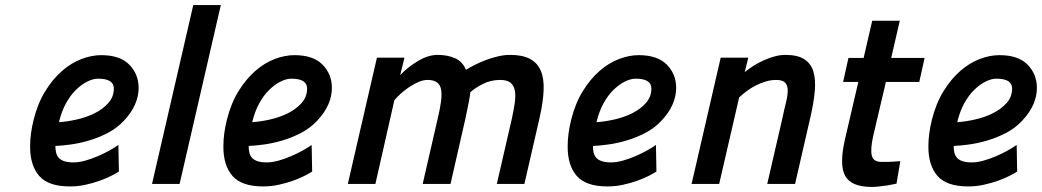

<svg xmlns="http://www.w3.org/2000/svg" viewBox="-20 -727 4119 759"><path d="M450 -49Q438 -41 418 -31Q398 -21 372.5 -12Q347 -3 317.5 3.5Q288 10 257 10Q171 10 135 -31.5Q99 -73 99 -147Q99 -198 113 -254Q129 -318 158.5 -366Q188 -414 224.5 -446Q261 -478 301.5 -493.5Q342 -509 380 -509Q454 -509 491 -471.5Q528 -434 528 -379Q528 -347 514 -314.5Q500 -282 470 -250Q442 -220 405 -201Q368 -182 330 -171Q292 -160 257.5 -155.5Q223 -151 199 -150Q199 -137 201.5 -125Q204 -113 211.5 -104Q219 -95 233.5 -90Q248 -85 271 -85Q292 -85 317 -92Q342 -99 366.5 -109.5Q391 -120 412.5 -132Q434 -144 448 -154ZM368 -416Q348 -416 325 -404.5Q302 -393 280 -371.5Q258 -350 240.5 -318Q223 -286 213 -244Q245 -246 283 -254.5Q321 -263 353.5 -279Q386 -295 408 -319.5Q430 -344 430 -377Q430 -416 368 -416Z M744 -707H853L690 0H581Z M1214 -49Q1202 -41 1182 -31Q1162 -21 1136.5 -12Q1111 -3 1081.5 3.5Q1052 10 1021 10Q935 10 899 -31.5Q863 -73 863 -147Q863 -198 877 -254Q893 -318 922.5 -366Q952 -414 988.5 -446Q1025 -478 1065.5 -493.5Q1106 -509 1144 -509Q1218 -509 1255 -471.5Q1292 -434 1292 -379Q1292 -347 1278 -314.5Q1264 -282 1234 -250Q1206 -220 1169 -201Q1132 -182 1094 -171Q1056 -160 1021.5 -155.5Q987 -151 963 -150Q963 -137 965.5 -125Q968 -113 975.5 -104Q983 -95 997.5 -90Q1012 -85 1035 -85Q1056 -85 1081 -92Q1106 -99 1130.5 -109.5Q1155 -120 1176.5 -132Q1198 -144 1212 -154ZM1132 -416Q1112 -416 1089 -404.5Q1066 -393 1044 -371.5Q1022 -350 1004.5 -318Q987 -286 977 -244Q1009 -246 1047 -254.5Q1085 -263 1117.5 -279Q1150 -295 1172 -319.5Q1194 -344 1194 -377Q1194 -416 1132 -416Z M1355 0 1470 -499H1579L1562 -430Q1592 -462 1632.5 -486Q1673 -510 1710 -510Q1750 -510 1779.5 -496.5Q1809 -483 1822 -451Q1838 -461 1859 -471.5Q1880 -482 1903 -490.5Q1926 -499 1950 -504.5Q1974 -510 1997 -510Q2045 -510 2074.5 -494.5Q2104 -479 2117.5 -448Q2131 -417 2129 -370Q2127 -323 2113 -261L2053 0H1944L2003 -256Q2011 -292 2015 -321Q2019 -350 2015 -370Q2011 -390 1997.5 -400.5Q1984 -411 1957 -411Q1919 -411 1887.5 -394.5Q1856 -378 1839 -362Q1839 -354 1833.5 -324.5Q1828 -295 1820 -259L1761 0H1651L1710 -257Q1719 -294 1723 -323Q1727 -352 1724 -371.5Q1721 -391 1708 -401Q1695 -411 1670 -411Q1653 -411 1634.5 -403Q1616 -395 1598 -383Q1580 -371 1564.5 -357Q1549 -343 1539 -331L1464 0Z M2575 -49Q2563 -41 2543 -31Q2523 -21 2497.5 -12Q2472 -3 2442.5 3.5Q2413 10 2382 10Q2296 10 2260 -31.5Q2224 -73 2224 -147Q2224 -198 2238 -254Q2254 -318 2283.5 -366Q2313 -414 2349.5 -446Q2386 -478 2426.5 -493.5Q2467 -509 2505 -509Q2579 -509 2616 -471.5Q2653 -434 2653 -379Q2653 -347 2639 -314.5Q2625 -282 2595 -250Q2567 -220 2530 -201Q2493 -182 2455 -171Q2417 -160 2382.5 -155.5Q2348 -151 2324 -150Q2324 -137 2326.5 -125Q2329 -113 2336.5 -104Q2344 -95 2358.5 -90Q2373 -85 2396 -85Q2417 -85 2442 -92Q2467 -99 2491.5 -109.5Q2516 -120 2537.5 -132Q2559 -144 2573 -154ZM2493 -416Q2473 -416 2450 -404.5Q2427 -393 2405 -371.5Q2383 -350 2365.5 -318Q2348 -286 2338 -244Q2370 -246 2408 -254.5Q2446 -263 2478.5 -279Q2511 -295 2533 -319.5Q2555 -344 2555 -377Q2555 -416 2493 -416Z M2714 0 2829 -499H2938L2924 -442Q2940 -455 2959 -467Q2978 -479 2999 -488.5Q3020 -498 3042 -504Q3064 -510 3085 -510Q3132 -510 3158.5 -493.5Q3185 -477 3195 -445.5Q3205 -414 3201 -367.5Q3197 -321 3183 -261L3123 0H3013L3073 -260Q3080 -294 3087 -321.5Q3094 -349 3094 -369Q3094 -389 3084 -400Q3074 -411 3048 -411Q3028 -411 3007.5 -405Q2987 -399 2967.5 -389Q2948 -379 2931.5 -366.5Q2915 -354 2902 -342L2823 0Z M3482 -403 3432 -190Q3420 -136 3426.5 -111.5Q3433 -87 3464 -87Q3475 -87 3488 -87Q3501 -87 3512 -88Q3525 -89 3539 -90L3524 -1Q3506 3 3488 6Q3473 8 3456 10Q3439 12 3426 12Q3346 12 3321.5 -31Q3297 -74 3320 -175L3373 -403H3313L3334 -498H3394L3428 -645H3537L3503 -498H3635L3614 -403Z M4001 -49Q3989 -41 3969 -31Q3949 -21 3923.5 -12Q3898 -3 3868.5 3.5Q3839 10 3808 10Q3722 10 3686 -31.5Q3650 -73 3650 -147Q3650 -198 3664 -254Q3680 -318 3709.5 -366Q3739 -414 3775.5 -446Q3812 -478 3852.5 -493.5Q3893 -509 3931 -509Q4005 -509 4042 -471.5Q4079 -434 4079 -379Q4079 -347 4065 -314.5Q4051 -282 4021 -250Q3993 -220 3956 -201Q3919 -182 3881 -171Q3843 -160 3808.5 -155.5Q3774 -151 3750 -150Q3750 -137 3752.5 -125Q3755 -113 3762.5 -104Q3770 -95 3784.5 -90Q3799 -85 3822 -85Q3843 -85 3868 -92Q3893 -99 3917.5 -109.5Q3942 -120 3963.5 -132Q3985 -144 3999 -154ZM3919 -416Q3899 -416 3876 -404.5Q3853 -393 3831 -371.5Q3809 -350 3791.5 -318Q3774 -286 3764 -244Q3796 -246 3834 -254.5Q3872 -263 3904.5 -279Q3937 -295 3959 -319.5Q3981 -344 3981 -377Q3981 -416 3919 -416Z"/></svg>

Font: Panefresco 750wt
Style: Italic
Weight: 750
Foundry: Campivisivi & Chank Co
Version: Version 1.000